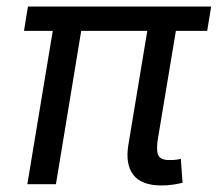

<svg xmlns="http://www.w3.org/2000/svg" viewBox="-20 -566 669 590"><path d="M476.6 3.9Q414.6 3.9 389.6 -28.8Q364.7 -61.5 374.5 -121.1L440.4 -518.1H528.3L465.8 -143.1Q459.5 -106 465.8 -90.1Q472.2 -74.2 500 -74.2Q514.2 -74.2 521.7 -75.2Q529.3 -76.2 535.6 -78.1L541 -4.4Q530.3 -1.5 512.9 1.2Q495.6 3.9 476.6 3.9ZM64 0 149.9 -518.1H237.3L151.9 0ZM53.7 -471.2 65.9 -545.9H628.9L616.7 -471.2Z"/></svg>

Font: Inter
Style: Italic
Weight: 400
Italic angle: -9.3988°
Designer: Rasmus Andersson
Foundry: rsms
Version: Version 4.001;git-66647c0bb